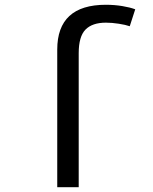

<svg xmlns="http://www.w3.org/2000/svg" viewBox="-20 -785 640 805"><path d="M220 -577Q220 -765 424 -765Q460 -765 493 -759.5Q526 -754 547 -746L524 -675Q507 -681 478 -685.5Q449 -690 424 -690Q367 -690 338.5 -661Q310 -632 310 -562V0H220Z"/></svg>

Font: Noto Sans Mono UI
Style: Regular
Weight: 400
Monospace: yes
Designer: Monotype Design team
Foundry: Monotype Imaging Inc.
Version: Version 1.000